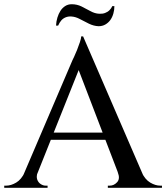

<svg xmlns="http://www.w3.org/2000/svg" viewBox="-36 -888 786 908"><path d="M357 -716 664 -6H547L324 -588ZM142 -73Q135 -53 140 -39Q145 -25 156.5 -17.5Q168 -10 180 -10H189V0H-16V-10Q-16 -10 -11.5 -10Q-7 -10 -7 -10Q16 -10 40.5 -24.5Q65 -39 81 -73ZM357 -716 365 -629 115 -3H50L307 -604Q308 -606 314.5 -619.5Q321 -633 328.5 -652Q336 -671 342 -689Q348 -707 348 -716ZM486 -261V-227H180V-261ZM521 -73H634Q650 -39 674.5 -24.5Q699 -10 722 -10Q722 -10 726 -10Q730 -10 730 -10V0H474V-10H483Q503 -10 518 -26.5Q533 -43 521 -73ZM229 -767H239Q245 -781 253.5 -791Q262 -801 274.5 -806Q287 -811 301 -810Q321 -809 341.5 -798Q362 -787 384.5 -776Q407 -765 430 -764Q448 -764 462 -772Q476 -780 485.5 -793Q495 -806 500 -823.5Q505 -841 505 -859H495Q491 -849 482 -840Q473 -831 460.5 -826.5Q448 -822 433 -823Q412 -824 391.5 -835.5Q371 -847 349.5 -857.5Q328 -868 303 -868Q286 -868 272.5 -859.5Q259 -851 250 -837Q241 -823 235.5 -805Q230 -787 229 -767Z"/></svg>

Font: Cinzel Medium
Style: Regular
Weight: 500
Designer: Natanael Gama
Version: Version 2.000